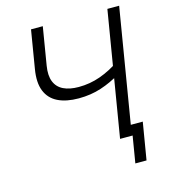

<svg xmlns="http://www.w3.org/2000/svg" viewBox="-127 -828 953 1084"><g transform="rotate(-15 349.5 -286.0)"><path d="M316.4 -281.2Q243.2 -281.2 194.6 -305.2Q146 -329.1 126 -378.9Q106 -428.7 119.1 -505.9L155.8 -727.5H224.6L188 -506.3Q178.7 -450.2 193.4 -414.1Q208 -377.9 243.7 -360.6Q279.3 -343.3 332.5 -343.3Q398.4 -343.3 459 -365Q519.5 -386.7 573.2 -423.8L562 -354Q509.3 -321.3 448.2 -301.3Q387.2 -281.2 316.4 -281.2ZM481.4 0 602.1 -727.5H670.9L550.3 0ZM528.8 156.2 554.7 0H512.7L522.5 -61H630.4L594.2 156.2Z"/></g></svg>

Font: Inter 17pt Light
Style: Italic
Weight: 300
Italic angle: -9.3988°
Version: Version 4.001;git-66647c0bb